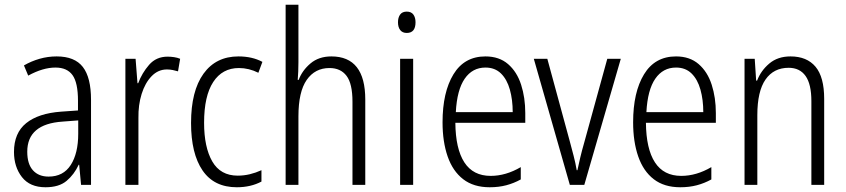

<svg xmlns="http://www.w3.org/2000/svg" viewBox="-20 -780 3568 810"><path d="M219 -542Q295 -542 329.5 -497.5Q364 -453 364 -359V0H322L314 -85H312Q293 -44 261 -17Q229 10 172 10Q106 10 72.5 -33Q39 -76 39 -139Q39 -219 90.5 -260.5Q142 -302 238 -309L309 -314V-355Q309 -431 286 -463Q263 -495 214 -495Q161 -495 99 -461L81 -504Q112 -522 147 -532Q182 -542 219 -542ZM244 -267Q95 -257 95 -140Q95 -88 119 -61.5Q143 -35 185 -35Q247 -35 278.5 -84Q310 -133 310 -216V-272Z M687 -541Q700 -541 714 -539Q728 -537 740 -532L731 -479Q721 -482 709 -484.5Q697 -487 684 -487Q647 -487 619.5 -458.5Q592 -430 577.5 -383.5Q563 -337 564 -282V0H509V-532H552L560 -429H563Q579 -472 609 -506.5Q639 -541 687 -541Z M979 10Q883 10 834.5 -61Q786 -132 786 -261Q786 -396 838.5 -469Q891 -542 986 -542Q1044 -542 1087 -519L1070 -473Q1030 -493 988 -493Q918 -493 879.5 -434Q841 -375 841 -262Q841 -159 875.5 -99Q910 -39 983 -39Q1009 -39 1034 -45Q1059 -51 1083 -62V-14Q1038 10 979 10Z M1239 -518Q1239 -477 1236 -443H1240Q1255 -483 1290 -512.5Q1325 -542 1378 -542Q1521 -542 1521 -360V0H1467V-351Q1467 -427 1442 -460Q1417 -493 1370 -493Q1309 -493 1274 -443Q1239 -393 1239 -289V0H1185V-760H1239Z M1696 -731Q1715 -731 1724 -718.5Q1733 -706 1733 -686Q1733 -641 1696 -641Q1678 -641 1668.5 -653Q1659 -665 1659 -686Q1659 -706 1668 -718.5Q1677 -731 1696 -731ZM1723 -532V0H1668V-532Z M2028 -542Q2086 -542 2123.5 -509.5Q2161 -477 2178.5 -422.5Q2196 -368 2196 -303V-262H1901Q1902 -152 1939 -95Q1976 -38 2050 -38Q2114 -38 2177 -75V-23Q2148 -7 2116 1.5Q2084 10 2046 10Q1978 10 1934 -24Q1890 -58 1868.5 -120Q1847 -182 1847 -264Q1847 -391 1893 -466.5Q1939 -542 2028 -542ZM2028 -495Q1973 -495 1940.5 -448Q1908 -401 1903 -307H2143Q2143 -359 2131 -402Q2119 -445 2093.5 -470Q2068 -495 2028 -495Z M2384 0 2232 -532H2289L2384 -183Q2392 -153 2400 -122.5Q2408 -92 2413 -62H2416Q2421 -86 2428 -115.5Q2435 -145 2444 -176L2542 -532H2599L2445 0Z M2832 -542Q2890 -542 2927.5 -509.5Q2965 -477 2982.5 -422.5Q3000 -368 3000 -303V-262H2705Q2706 -152 2743 -95Q2780 -38 2854 -38Q2918 -38 2981 -75V-23Q2952 -7 2920 1.5Q2888 10 2850 10Q2782 10 2738 -24Q2694 -58 2672.5 -120Q2651 -182 2651 -264Q2651 -391 2697 -466.5Q2743 -542 2832 -542ZM2832 -495Q2777 -495 2744.5 -448Q2712 -401 2707 -307H2947Q2947 -359 2935 -402Q2923 -445 2897.5 -470Q2872 -495 2832 -495Z M3315 -542Q3384 -542 3420.5 -498.5Q3457 -455 3457 -363V0H3403V-353Q3403 -425 3378.5 -459.5Q3354 -494 3307 -494Q3244 -494 3209.5 -444.5Q3175 -395 3175 -294V0H3121V-532H3164L3170 -440H3174Q3190 -482 3225.5 -512Q3261 -542 3315 -542Z"/></svg>

Font: Noto Sans Sinhala UI Condensed Light
Style: Regular
Weight: 300
Width: 3
Designer: Jelle Bosma - Monotype Design Team
Foundry: Monotype Imaging Inc.
Version: Version 2.006; ttfautohint (v1.8.4.7-5d5b)